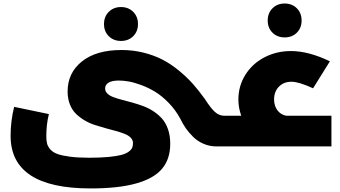

<svg xmlns="http://www.w3.org/2000/svg" viewBox="-20 -829 1926 1087"><path d="M734.1 -624Q707 -597.2 665 -597.2Q623 -597.2 595.9 -624Q568.8 -650.9 568.8 -692.9Q568.8 -734.9 595.9 -762Q623 -789.1 665 -789.1Q707 -789.1 734.1 -762Q761.2 -734.9 761.2 -692.9Q761.2 -650.9 734.1 -624ZM1264.2 -173.8Q1273.4 -173.8 1278.8 -150.4Q1284.2 -127 1284.2 -87.9Q1284.2 -47.4 1278.8 -23.7Q1273.4 0 1264.2 0H1207Q1167.5 0 1133.1 -14.6Q1098.6 -29.3 1073.5 -54.2Q1048.3 -79.1 1031 -104.2Q1013.7 -129.4 1000 -158.2Q972.7 -208 934.6 -247.1Q896.5 -286.1 858.9 -309.1Q821.3 -332 780.5 -347.2Q739.7 -362.3 709 -367.7Q678.2 -373 652.8 -373Q614.7 -373 595 -361.3Q575.2 -349.6 575.2 -328.1Q575.2 -311.5 587.9 -299.3Q600.6 -287.1 621.8 -279.1Q643.1 -271 670.7 -263.9Q698.2 -256.8 729 -248.3Q759.8 -239.7 790.3 -228.5Q820.8 -217.3 848.4 -199.2Q876 -181.2 897.2 -157.5Q918.5 -133.8 931.2 -97.2Q943.8 -60.5 943.8 -15.1Q943.8 69.8 898.7 125Q853.5 180.2 752.9 209Q652.3 237.8 492.2 237.8Q40 237.8 40 -60.1Q40 -143.6 60.1 -224.1L256.8 -183.1Q242.2 -126 242.2 -57.1Q242.2 -32.2 246.6 -15.6Q251 1 265.4 17.3Q279.8 33.7 305.7 43Q331.5 52.2 376.2 58.1Q420.9 64 484.9 64Q548.8 64 594.7 59.6Q640.6 55.2 667 48.1Q693.4 41 708.5 29.8Q723.6 18.6 728.3 7.3Q732.9 -3.9 732.9 -19Q732.9 -36.1 720.2 -49.3Q707.5 -62.5 686 -71Q664.6 -79.6 637 -87.2Q609.4 -94.7 578.6 -103Q547.9 -111.3 517.1 -121.3Q486.3 -131.3 458.7 -147.7Q431.2 -164.1 409.7 -185.1Q388.2 -206.1 375.5 -238.3Q362.8 -270.5 362.8 -311Q362.8 -416.5 443.8 -481.2Q524.9 -545.9 668 -545.9Q732.9 -545.9 792.5 -531Q852.1 -516.1 899.7 -491.5Q947.3 -466.8 992.2 -429.9Q1037.1 -393.1 1071.5 -354.5Q1106 -315.9 1140.1 -268.1Q1171.9 -218.3 1196 -196Q1220.2 -173.8 1249 -173.8Z M1660.6 -644Q1633.8 -617.2 1591.8 -617.2Q1549.8 -617.2 1522.7 -644Q1495.6 -670.9 1495.6 -712.9Q1495.6 -754.9 1522.7 -782Q1549.8 -809.1 1591.8 -809.1Q1633.8 -809.1 1660.6 -782Q1687.5 -754.9 1687.5 -712.9Q1687.5 -670.9 1660.6 -644ZM1599.6 -173.8H1856.4V0H1263.7Q1254.4 0 1249 -23.7Q1243.7 -47.4 1243.7 -87.9Q1243.7 -127 1249 -150.4Q1254.4 -173.8 1263.7 -173.8H1345.7Q1329.6 -219.7 1329.6 -265.1Q1329.6 -342.3 1369.1 -405.5Q1408.7 -468.8 1477.1 -504.4Q1545.4 -540 1627.4 -540Q1727.1 -540 1847.7 -481.9L1752.4 -329.1Q1671.9 -366.2 1629.9 -366.2Q1586.4 -366.2 1559.1 -338.4Q1531.7 -310.5 1531.7 -266.1Q1531.7 -230.5 1550 -205.3Q1568.4 -180.2 1599.6 -173.8Z"/></svg>

Font: Montserrat-Arabic ExtraBold
Style: Regular
Weight: 800
Designer: Mohamed Gaber
Foundry: Kief Type Foundry
Version: Version 5.008;PS 005.008;hotconv 1.0.88;makeotf.lib2.5.64775